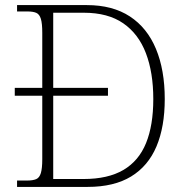

<svg xmlns="http://www.w3.org/2000/svg" viewBox="-20 -734 728 754"><path d="M47 0V-25H86Q109 -25 122 -30.5Q135 -36 140.5 -54.5Q146 -73 146 -109V-358H38V-389H146V-605Q146 -642 140.5 -660Q135 -678 122.5 -683.5Q110 -689 88 -689H47V-714H321Q422 -714 490 -669.5Q558 -625 592.5 -542Q627 -459 627 -345Q627 -236 594.5 -159Q562 -82 495 -41Q428 0 324 0ZM308 -31Q404 -31 464.5 -66.5Q525 -102 553.5 -172Q582 -242 582 -345Q582 -449 553 -525Q524 -601 464 -642.5Q404 -684 309 -684H189V-389H404V-358H189V-31Z"/></svg>

Font: Noto Serif Gujarati ExtraLight
Style: Regular
Weight: 250
Version: Version 2.102